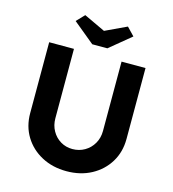

<svg xmlns="http://www.w3.org/2000/svg" viewBox="-130 -1017 1017 1130"><g transform="rotate(15 378.5 -452.0)"><path d="M379 6Q294 6 227.5 -29.5Q161 -65 123 -127Q85 -189 85 -269V-701H236V-278Q236 -236 255 -202Q274 -168 306.5 -148.5Q339 -129 379 -129Q420 -129 453.5 -148.5Q487 -168 506.5 -202Q526 -236 526 -278V-701H672V-269Q672 -189 634 -127Q596 -65 530 -29.5Q464 6 379 6ZM333 -755 203 -862 249 -910 379 -849 509 -910 555 -862 425 -755Z"/></g></svg>

Font: Lexend Deca SemiBold
Style: Regular
Weight: 600
Designer: Bonnie Shaver-Troup, Thomas Jockin
Foundry: Lexend
Version: Version 1.008; ttfautohint (v1.8.4.7-5d5b)